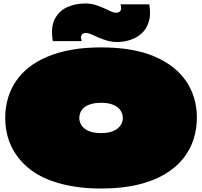

<svg xmlns="http://www.w3.org/2000/svg" viewBox="-20 -1052 1160 1102"><path d="M560 -780Q468 -780 391.5 -766.5Q315 -753 254 -727.5Q193 -702 147.5 -666.5Q102 -631 71.5 -586Q41 -541 25.5 -488Q10 -435 10 -376Q10 -331 19.5 -287Q29 -243 49.5 -203Q70 -163 101.5 -127.5Q133 -92 176.5 -63Q220 -34 277 -13.5Q334 7 404.5 18.5Q475 30 560 30Q679 30 769.5 8.5Q860 -13 925 -51.5Q990 -90 1031 -141.5Q1072 -193 1091 -252.5Q1110 -312 1110 -376Q1110 -494 1049 -585Q988 -676 866 -728Q744 -780 560 -780ZM561 -462Q596 -462 620 -454Q644 -446 658 -433.5Q672 -421 678.5 -406Q685 -391 685 -376Q685 -363 681 -350.5Q677 -338 667.5 -326.5Q658 -315 643.5 -306.5Q629 -298 608.5 -293Q588 -288 561 -288Q515 -288 487 -301Q459 -314 447 -334Q435 -354 435 -375Q435 -391 441.5 -406.5Q448 -422 462.5 -434.5Q477 -447 501.5 -454.5Q526 -462 561 -462ZM283 -816H449Q441 -842 449 -852.5Q457 -863 472 -863Q486 -863 504 -855Q522 -847 544.5 -837Q567 -827 594.5 -819Q622 -811 653 -811Q690 -811 726.5 -822.5Q763 -834 791.5 -859Q820 -884 833.5 -925.5Q847 -967 837 -1027H672Q679 -1000 671 -989.5Q663 -979 646 -979Q633 -979 615.5 -987Q598 -995 575.5 -1005.5Q553 -1016 526.5 -1024Q500 -1032 468 -1032Q413 -1032 366 -1011Q319 -990 294.5 -943Q270 -896 283 -816Z"/></svg>

Font: Climate Crisis
Style: Regular
Weight: 400
Version: Version 1.003